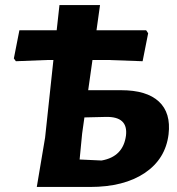

<svg xmlns="http://www.w3.org/2000/svg" viewBox="-20 -731 701 762"><path d="M126 11 159 -185 192 -493H170L43 -488L35 -499L57 -611H205L216 -711H377L363 -611H560L568 -599L546 -488L406 -493H347L330 -373H461Q562 -373 610.5 -328Q659 -283 649 -198Q637 -100 554.5 -44.5Q472 11 337 11ZM306 -201 296 -98 383 -94Q469 -109 480 -193Q489 -269 400 -267L315 -265Z"/></svg>

Font: Alegreya Sans ExtraBold
Style: Italic
Weight: 800
Italic angle: -7°
Designer: Juan Pablo del Peral
Foundry: Huerta Tipografica
Version: Version 2.007